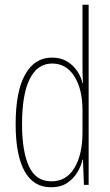

<svg xmlns="http://www.w3.org/2000/svg" viewBox="-20 -780 464 810"><path d="M195 10Q121 10 83.5 -58Q46 -126 46 -256Q46 -394 86 -465.5Q126 -537 199 -537Q237 -537 263.5 -520.5Q290 -504 306.5 -479Q323 -454 328 -429H330Q329 -448 328.5 -464.5Q328 -481 328 -497V-760H354V0H334L330 -106H328Q322 -79 306 -52.5Q290 -26 263 -8Q236 10 195 10ZM197 -15Q260 -15 294 -71.5Q328 -128 328 -221V-315Q328 -403 294 -457.5Q260 -512 200 -512Q138 -512 105.5 -447Q73 -382 73 -256Q73 -142 102 -78.5Q131 -15 197 -15Z"/></svg>

Font: Noto Sans Gujarati UI ExtraCondensed Thin
Style: Regular
Weight: 100
Width: 2
Designer: Jelle Bosma - Monotype Design Team, Universal Thirst
Foundry: Monotype Imaging Inc.
Version: Version 2.106; ttfautohint (v1.8.4.7-5d5b)